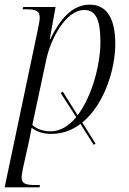

<svg xmlns="http://www.w3.org/2000/svg" viewBox="-27 -566 553 826"><path d="M376 57 384 52 327 -39C422 -116 469 -269 469 -377C469 -487 432 -546 359 -546C281 -546 228 -478 189 -397H187L212 -536H73L70 -526H84C124 -526 144 -521 144 -490C144 -480 140 -459 134 -430L-7 240H143L145 230H128C87 230 66 226 66 198C66 188 70 170 72 157L99 36C103 16 105 4 109 -16C133 1 157 10 194 10C242 10 284 -6 319 -33ZM191 -1C150 -1 125 -17 112 -28L173 -314C191 -395 254 -523 336 -523C387 -523 405 -477 405 -385C405 -288 369 -152 307 -70L243 -172L234 -166L301 -62C270 -25 233 -1 191 -1Z"/></svg>

Font: Noto Serif Display SemiCondensed Light
Style: Italic
Weight: 300
Width: 4
Italic angle: -12°
Designer: Monotype Design Team
Foundry: Monotype Imaging Inc.
Version: Version 2.009